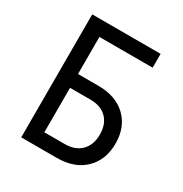

<svg xmlns="http://www.w3.org/2000/svg" viewBox="-170 -858 939 987"><g transform="rotate(30 300.0 -365.0)"><path d="M94 0V-730H500V-648H184V-428H305Q409 -428 469.5 -370Q530 -312 530 -214Q530 -117 469.5 -58.5Q409 0 305 0ZM184 -82H305Q367 -82 402 -117.5Q437 -153 437 -214Q437 -276 402 -311Q367 -346 305 -346H184Z"/></g></svg>

Font: Liga JetBrainsMono Nerd Font
Style: Regular
Weight: 400
Designer: Philipp Nurullin, Konstantin Bulenkov
Foundry: JetBrains
Version: Version 2.225; ttfautohint (v1.8.3)